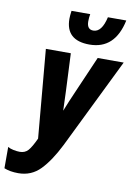

<svg xmlns="http://www.w3.org/2000/svg" viewBox="-122 -1017 768 1091"><g transform="rotate(10 261.5 -471.5)"><path d="M-20 -5V-128Q-7 -120 13 -116Q33 -112 49 -112Q79 -112 97 -132Q115 -152 139 -204L94 -714H238L248 -496L252 -385Q274 -441 304 -509L393 -714H543L288 -193Q240 -97 188.5 -44Q137 9 62 9Q14 9 -20 -5ZM196 -906Q196 -922 200 -952H308Q304 -932 304 -910Q304 -863 341 -863Q390 -863 410 -952H516Q480 -781 333 -781Q196 -781 196 -906Z"/></g></svg>

Font: Noto Sans Display Ex Bold Cond
Style: Italic
Weight: 800
Width: 3
Italic angle: -12°
Designer: Monotype Design team
Foundry: Monotype Imaging Inc.
Version: Version 1.000